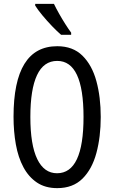

<svg xmlns="http://www.w3.org/2000/svg" viewBox="-20 -963 590 993"><path d="M501 -358Q501 -255 478.5 -171.5Q456 -88 406.5 -39Q357 10 276 10Q214 10 171 -19Q128 -48 101 -98.5Q74 -149 62 -216Q50 -283 50 -359Q50 -724 276 -724Q357 -724 406.5 -675Q456 -626 478.5 -543.5Q501 -461 501 -358ZM137 -358Q137 -214 172.5 -140.5Q208 -67 275 -67Q412 -67 412 -358Q412 -648 276 -648Q206 -648 171.5 -574.5Q137 -501 137 -358ZM259 -943Q270 -920 285.5 -892.5Q301 -865 317.5 -839Q334 -813 348 -794V-783H296Q276 -800 249.5 -827.5Q223 -855 199 -884Q175 -913 162 -934V-943Z"/></svg>

Font: Noto Sans Georgian ExtraCondensed
Style: Regular
Weight: 400
Width: 2
Designer: Monotype Design Team, Akaki Razmadze
Foundry: Google LLC
Version: Version 2.005; ttfautohint (v1.8.4.7-5d5b)